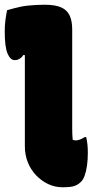

<svg xmlns="http://www.w3.org/2000/svg" viewBox="-44 -780 414 811"><path d="M-14 -737Q1 -741 15.5 -745Q30 -749 45 -752Q60 -755 76 -756.5Q92 -758 109 -759Q126 -760 144 -760Q189 -760 214 -749Q239 -738 250 -715Q261 -692 261 -655Q261 -614 261 -572.5Q261 -531 261 -489.5Q261 -448 261 -406Q261 -364 261 -322Q261 -280 261 -237Q261 -223 261.5 -212Q262 -201 263 -190Q265 -189 268 -188Q271 -187 276 -187Q284 -187 293.5 -190.5Q303 -194 314 -201H320Q324 -184 325.5 -168Q327 -152 327 -134Q327 -105 323.5 -80.5Q320 -56 313.5 -38Q307 -20 297 -11Q288 -2 277 3Q266 8 252 9.5Q238 11 220 11Q188 11 159.5 -2.5Q131 -16 108.5 -39.5Q86 -63 73.5 -94.5Q61 -126 61 -162Q61 -202 61 -240.5Q61 -279 61 -317Q61 -355 61 -392.5Q61 -430 61 -468.5Q61 -507 61 -547L55 -548Q50 -540 43.5 -535Q37 -530 31 -528Q25 -526 18 -526Q0 -526 -12 -553.5Q-24 -581 -24 -648Q-24 -672 -21 -695.5Q-18 -719 -14 -737Z"/></svg>

Font: Recursive Casual Black
Style: Regular
Weight: 900
Version: Version 1.047